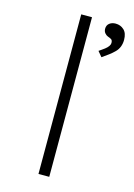

<svg xmlns="http://www.w3.org/2000/svg" viewBox="-114 -800 598 860"><g transform="rotate(15 185.0 -370.0)"><path d="M153 0V-740H203V0ZM290 -578 270 -602Q285 -612 295.5 -620Q306 -628 311.5 -636Q317 -644 317 -651Q317 -664 310 -668Q303 -672 294 -675Q286 -678 279.5 -686Q273 -694 273 -706Q273 -722 284.5 -731Q296 -740 313 -740Q336 -740 352 -725Q368 -710 368 -679Q368 -662 362.5 -647.5Q357 -633 345.5 -621.5Q334 -610 320 -599.5Q306 -589 290 -578Z"/></g></svg>

Font: Lexend Mega ExtraLight
Style: Regular
Weight: 250
Version: Version 1.007